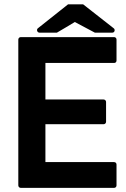

<svg xmlns="http://www.w3.org/2000/svg" viewBox="-20 -886 596 906"><path d="M167 -731.9Q162.6 -731.9 159.7 -734.1Q156.7 -736.3 155.5 -739.7Q154.3 -743.2 155 -746.8Q155.8 -750.5 159.2 -752.9L301.3 -865.7H372.1L516.1 -752.9Q519.5 -750.5 520.5 -746.8Q521.5 -743.2 520.5 -739.7Q519.5 -736.3 516.6 -734.1Q513.7 -731.9 509.3 -731.9H427.7L333 -782.2Q312.5 -769.5 290.8 -756.8Q269 -744.1 248.5 -731.9ZM78.1 0.5Q73.2 0.5 69.8 -2.9Q66.4 -6.3 66.4 -11.2V-699.2Q66.4 -704.1 69.8 -707.5Q73.2 -710.9 78.1 -710.9H518.1Q523.4 -710.9 526.6 -707.5Q529.8 -704.1 529.8 -699.2V-600.6Q529.8 -595.2 526.6 -592Q523.4 -588.9 518.1 -588.9H194.3V-416.5H468.8Q473.6 -416.5 477.1 -413.1Q480.5 -409.7 480.5 -404.8V-311.5Q480.5 -306.6 477.1 -303.2Q473.6 -299.8 468.8 -299.8H194.3V-121.1H518.1Q523.4 -121.1 526.6 -117.9Q529.8 -114.7 529.8 -109.4V-11.2Q529.8 -6.3 526.6 -2.9Q523.4 0.5 518.1 0.5Z"/></svg>

Font: Alte DIN 1451 Mittelschrift
Style: Bold
Weight: 700
Designer: Peter Wiegel
Foundry: Peter Wiegel
Version: Version 1.003